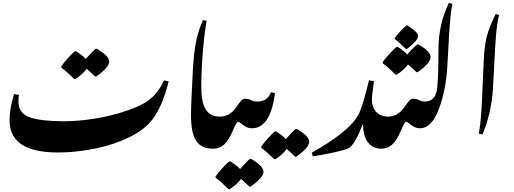

<svg xmlns="http://www.w3.org/2000/svg" viewBox="-20 -1057 3653 1365"><path d="M508 -495H516C553 -520 581 -545 596 -568C612 -555 628 -540 656 -513H664C710 -545 756 -585 756 -618C756 -650 725 -675 670 -710H660C648 -702 618 -671 590 -638C577 -653 556 -670 522 -692H512C495 -681 434 -614 416 -586V-576C445 -555 459 -542 508 -495Z M394 27C611 27 905 -39 1039 -179C1099 -242 1146 -342 1179 -479L1146 -485C1111 -409 1062 -354 999 -320C883 -257 656 -195 431 -195C328 -195 249 -204 194 -222C139 -240 112 -278 111 -335C111 -361 113 -371 115 -383L80 -388C59 -321 48 -256 48 -203C48 -22 204 27 394 27Z M1494 0C1556 0 1587 -52 1587 -131C1587 -192 1575 -228 1543 -228C1452 -228 1411 -292 1411 -441C1411 -631 1436 -846 1449 -908L1423 -915C1369 -794 1357 -683 1349 -517C1341 -353 1338 -303 1338 -238C1338 -69 1384 0 1494 0Z M1605 288H1613C1650 263 1678 238 1693 215C1709 228 1725 243 1753 270H1761C1807 238 1853 198 1853 165C1853 133 1822 108 1767 73H1757C1745 81 1715 112 1687 145C1674 130 1653 113 1619 91H1609C1592 102 1531 169 1513 197V207C1542 228 1551 236 1605 288Z M1494 0C1527 0 1555 -11 1577 -33C1598 -54 1618 -86 1635 -128C1652 -170 1665 -191 1673 -191C1676 -191 1680 -190 1684 -187C1718 -159 1740 -145 1771 -145C1815 -145 1845 -182 1845 -255C1845 -309 1831 -335 1805 -335C1793 -335 1780 -338 1765 -345C1750 -352 1736 -355 1725 -355C1705 -355 1695 -344 1679 -322L1662 -298C1633 -257 1598 -228 1544 -228C1497 -228 1450 -198 1450 -101C1450 -54 1456 0 1494 0Z M1930 75H1938C1975 50 2003 25 2018 2C2034 15 2050 30 2078 57H2086C2132 25 2178 -15 2178 -48C2178 -80 2147 -105 2092 -140H2082C2070 -132 2040 -101 2012 -68C1999 -83 1978 -100 1944 -122H1934C1917 -111 1856 -44 1838 -16V-6C1867 15 1879 26 1930 75Z M1771 -145C1849 -145 1911 -211 1935 -395L1907 -401C1884 -349 1851 -335 1805 -335C1759 -335 1726 -312 1726 -246C1726 -177 1747 -145 1771 -145Z M2204 54C2271 45 2428 15 2461 -5C2493 -24 2531 -99 2557 -170H2561C2561 -82 2598 0 2689 0C2751 0 2782 -54 2782 -131C2782 -192 2770 -228 2738 -228C2679 -228 2624 -265 2624 -352C2624 -365 2626 -388 2639 -480L2603 -486C2578 -380 2556 -303 2535 -256C2489 -153 2341 -53 2196 29Z M2865 -709H2874C2930 -753 2952 -781 2952 -801C2952 -819 2935 -838 2878 -876H2870C2852 -864 2805 -814 2787 -788V-780C2828 -746 2837 -737 2865 -709ZM2793 -526H2801C2838 -551 2866 -576 2881 -599C2897 -586 2913 -571 2941 -544H2949C2995 -576 3041 -616 3041 -649C3041 -679 3017 -703 2957 -741H2947C2935 -733 2903 -702 2875 -669C2862 -685 2840 -703 2809 -723H2799C2786 -715 2722 -648 2701 -617V-607C2730 -586 2738 -578 2793 -526Z M2689 0C2722 0 2750 -11 2772 -33C2793 -54 2813 -86 2830 -128C2847 -170 2860 -191 2868 -191C2871 -191 2875 -190 2879 -187C2913 -159 2935 -145 2966 -145C3010 -145 3040 -182 3040 -255C3040 -309 3026 -335 3000 -335C2988 -335 2975 -338 2960 -345C2945 -352 2931 -355 2920 -355C2900 -355 2890 -344 2874 -322L2857 -298C2828 -257 2793 -228 2739 -228C2692 -228 2645 -198 2645 -101C2645 -54 2651 0 2689 0Z M2966 -145C3021 -145 3066 -191 3100 -282C3134 -373 3154 -474 3160 -583L3173 -812C3179 -910 3186 -981 3196 -1030L3171 -1037C3145 -975 3128 -933 3119 -892C3102 -817 3097 -776 3097 -680C3097 -578 3095 -495 3088 -431C3081 -367 3052 -335 3000 -335C2967 -335 2926 -308 2926 -225C2926 -168 2946 -145 2966 -145Z M3410 -101C3452 -199 3479 -318 3485 -433L3501 -730C3508 -858 3519 -919 3529 -950L3504 -958C3440 -824 3426 -770 3419 -621L3406 -334C3400 -199 3389 -132 3384 -107Z"/></svg>

Font: Noto Nastaliq Urdu
Style: Bold
Weight: 700
Designer: Monotype Design Team (Patrick Giasson: type design, Kamal Mansour: OpenType code, Glenda Bellarosa). Updated by Simon Co
Foundry: Monotype Imaging Inc., Simon Cozens
Version: Version 3.009